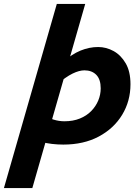

<svg xmlns="http://www.w3.org/2000/svg" viewBox="-81 -730 715 980"><path d="M-61 230 209 -710H354L84 230ZM144 -144Q165 -128 192.5 -119.5Q220 -111 248 -111Q292 -111 326.5 -125Q361 -139 384.5 -163Q408 -187 420.5 -217Q433 -247 433 -279Q433 -325 410.5 -348Q388 -371 350 -371Q337 -371 322 -367Q307 -363 289.5 -354.5Q272 -346 252 -332Q232 -318 208 -298L236 -410Q286 -454 330.5 -472Q375 -490 420 -490Q461 -490 498.5 -469.5Q536 -449 560.5 -407Q585 -365 585 -300Q585 -214 542.5 -144Q500 -74 423 -33Q346 8 242 8Q183 8 129.5 -5.5Q76 -19 23 -45Z"/></svg>

Font: Intel One Mono Light
Style: Italic
Weight: 300
Italic angle: -16°
Monospace: yes
Designer: Fred Shallcrass
Foundry: Frere-Jones Type LLC
Version: Version 1.004